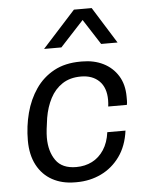

<svg xmlns="http://www.w3.org/2000/svg" viewBox="-54 -797 659 851"><g transform="rotate(-5 275.5 -371.5)"><path d="M246 10Q188 10 144.5 -14Q101 -38 77 -83.5Q53 -129 53 -193Q53 -256 68.5 -315Q84 -374 116 -420.5Q148 -467 197.5 -494Q247 -521 316 -521H323Q376 -521 417 -500.5Q458 -480 482 -441.5Q506 -403 506 -348Q506 -339 506 -330Q506 -321 504 -312H421Q422 -319 422.5 -326.5Q423 -334 423 -341Q423 -396 393 -425.5Q363 -455 312 -455Q263 -455 229 -432.5Q195 -410 175 -371.5Q155 -333 147 -285Q143 -259 140.5 -236.5Q138 -214 138 -198Q138 -137 166 -97Q194 -57 257 -57Q296 -57 327.5 -73Q359 -89 380 -121Q401 -153 407 -199H488Q479 -131 445.5 -84.5Q412 -38 362 -14Q312 10 253 10ZM160 -591 307 -753H386L487 -591H414L320 -737H372L237 -591Z"/></g></svg>

Font: Chivo Medium Light
Style: Italic
Weight: 300
Italic angle: -8.05°
Version: Version 2.002